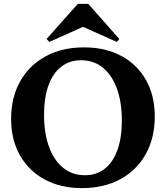

<svg xmlns="http://www.w3.org/2000/svg" viewBox="-20 -949 851 985"><path d="M400 16Q291 16 209.5 -28Q128 -72 82.5 -152Q37 -232 37 -339Q37 -450 84 -532.5Q131 -615 215 -660.5Q299 -706 411 -706Q521 -706 602.5 -662Q684 -618 729 -538.5Q774 -459 774 -351Q774 -241 727.5 -158Q681 -75 597 -29.5Q513 16 400 16ZM415 -50Q475 -50 517.5 -83.5Q560 -117 582.5 -179.5Q605 -242 605 -330Q605 -426 579.5 -495Q554 -564 507.5 -602Q461 -640 396 -640Q337 -640 294 -606.5Q251 -573 228.5 -510.5Q206 -448 206 -360Q206 -265 231.5 -195.5Q257 -126 304 -88Q351 -50 415 -50ZM233 -734 219 -749 379 -929H433L592 -749L579 -734L400 -814H412Z"/></svg>

Font: Platypi Light SemiBold
Style: Regular
Weight: 600
Version: Version 1.200